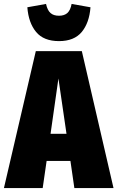

<svg xmlns="http://www.w3.org/2000/svg" viewBox="-40 -956 597 976"><path d="M338 0 318 -138H197L177 0H-20L142 -696H376L537 0ZM217 -276H298L257 -557ZM99 -919 194 -936Q201 -904 216.5 -890Q232 -876 260 -876Q287 -876 302.5 -890Q318 -904 324 -936L420 -919Q414 -840 375.5 -793.5Q337 -747 260 -747Q182 -747 143.5 -793.5Q105 -840 99 -919Z"/></svg>

Font: Fira Sans Extra Condensed Black
Style: Regular
Weight: 900
Width: 1
Designer: Carrois Corporate & Edenspiekermann AG
Foundry: Carrois Corporate GbR & Edenspiekermann AG
Version: Version 4.203